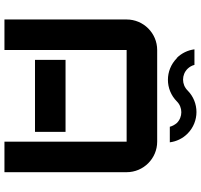

<svg xmlns="http://www.w3.org/2000/svg" viewBox="-40 -879 920 880"><g transform="rotate(90 420.0 -439.0)"><path d="M246.7 -789.6C301.6 -735 390 -735 444.8 -789.6C472.1 -816.9 516.5 -816.9 543.8 -789.6C551.9 -779.9 558.1 -769 561 -757.3H632.3C628.5 -787 615.3 -815.7 592.5 -838.5C537.6 -893.1 449.2 -893.1 394.4 -838.5C367.1 -811.2 322.7 -811.2 295.4 -838.5C286.5 -847.6 280.3 -858.6 277.4 -870.2H206.1C209.9 -840.5 223.1 -811.8 245.9 -789ZM69.2 0.6H209.2V-559.4H629.2V0.6H769.2V-559.4C769.2 -636.7 706.5 -699.4 629.3 -699.4H209.3C132 -699.4 69.3 -636.7 69.3 -559.4ZM254.3 -139.4H584.3V-279.4H254.3Z"/></g></svg>

Font: Abstante
Style: Regular
Weight: 500
Designer: Valerio Brotto (Silverblur_type)
Version: Version 1.000;Glyphs 3.1.2 (3151)